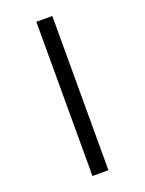

<svg xmlns="http://www.w3.org/2000/svg" viewBox="-176 -905 852 1130"><g transform="rotate(-20 250.0 -340.0)"><path d="M200 143V-823H300V143Z"/></g></svg>

Font: Iosevka Term Semibold
Style: Regular
Weight: 600
Monospace: yes
Designer: Belleve Invis
Foundry: Belleve Invis
Version: Version 31.4.0